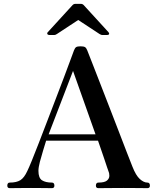

<svg xmlns="http://www.w3.org/2000/svg" viewBox="-20 -979 813 999"><path d="M31 0Q18 0 18 -13Q18 -29 31 -29Q66 -29 86 -41.5Q106 -54 122 -89Q130 -105 145.5 -143Q161 -181 181.5 -234Q202 -287 225 -347Q248 -407 271 -467Q294 -527 313.5 -578.5Q333 -630 346.5 -667Q360 -704 365 -717Q370 -730 376.5 -734Q383 -738 399 -738Q415 -738 422 -734Q429 -730 434 -717Q442 -697 459.5 -652Q477 -607 500 -548Q523 -489 548 -424.5Q573 -360 596.5 -299Q620 -238 639 -188.5Q658 -139 669 -112Q687 -66 707.5 -47.5Q728 -29 747 -29Q760 -29 760 -13Q760 0 747 0Q737 0 706 -0.5Q675 -1 623 -1Q580 -1 541 -0.5Q502 0 492 0Q479 0 479 -13Q479 -29 492 -29Q524 -29 536.5 -39.5Q549 -50 549 -64.5Q549 -79 544 -89Q543 -91 537 -109Q531 -127 522.5 -152.5Q514 -178 505 -203.5Q496 -229 490 -247H220Q214 -227 204.5 -196.5Q195 -166 187.5 -137Q180 -108 180 -90Q180 -53 198.5 -41Q217 -29 250 -29Q263 -29 263 -13Q263 0 250 0Q240 0 212.5 -0.5Q185 -1 141 -1Q102 -1 72 -0.5Q42 0 31 0ZM233 -280H477L360 -610ZM236 -797Q229 -797 226.5 -802Q224 -807 229 -812L358 -953Q364 -959 373 -959H400Q409 -959 415 -953L544 -812Q549 -807 547.5 -802Q546 -797 538 -797H512Q508 -797 505 -798.5Q502 -800 498 -802L387 -875L276 -802Q272 -800 269.5 -798.5Q267 -797 262 -797Z"/></svg>

Font: Zen Antique
Style: Regular
Weight: 400
Designer: Yoshimichi Ohira
Foundry: Positype
Version: Version 1.001